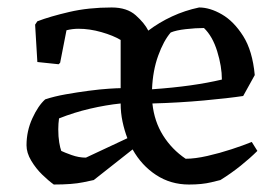

<svg xmlns="http://www.w3.org/2000/svg" viewBox="-20 -482 744 514"><path d="M124 12Q110 2 93 -14.5Q76 -31 63.5 -52Q51 -73 51 -93Q51 -131 66.5 -165Q82 -199 101 -216Q125 -224 156 -229.5Q187 -235 217.5 -239Q248 -243 271 -244.5Q294 -246 303 -246V-375Q283 -387 251.5 -396Q220 -405 190 -405Q182 -405 174 -404Q166 -403 158 -401L141 -314L137 -310L80 -316L74 -416L80 -425Q114 -438 165.5 -450Q217 -462 279 -462Q320 -462 343.5 -441Q367 -420 377 -400Q406 -422 440.5 -438Q475 -454 513 -462Q542 -462 574 -443.5Q606 -425 631 -385.5Q656 -346 662 -281L631 -225Q591 -219 525.5 -213Q460 -207 388 -205Q393 -157 416.5 -119.5Q440 -82 477 -57Q502 -57 535 -64.5Q568 -72 600 -82.5Q632 -93 654 -102L669 -78Q650 -59 624.5 -38.5Q599 -18 570 0Q570 0 545.5 6Q521 12 486 12Q437 12 398 -13.5Q359 -39 335 -82Q309 -62 283 -41Q257 -20 231 0Q231 0 202.5 6Q174 12 124 12ZM387 -243Q444 -247 490 -253.5Q536 -260 574 -269Q574 -304 561.5 -344.5Q549 -385 526 -407Q504 -407 477.5 -404Q451 -401 437 -395Q418 -373 403.5 -333Q389 -293 387 -243ZM210 -60Q238 -73 265.5 -86Q293 -99 321 -112Q313 -133 308 -156.5Q303 -180 303 -205Q264 -201 221 -191Q178 -181 138 -165Q137 -158 136.5 -150.5Q136 -143 136 -136Q136 -116 138.5 -101Q141 -86 144 -78Q152 -74 171.5 -67Q191 -60 210 -60Z"/></svg>

Font: Labrada
Style: Regular
Weight: 400
Designer: Mercedes Jáuregui
Foundry: Omnibus-Type Team
Version: Version 1.000; ttfautohint (v1.8.4.7-5d5b)